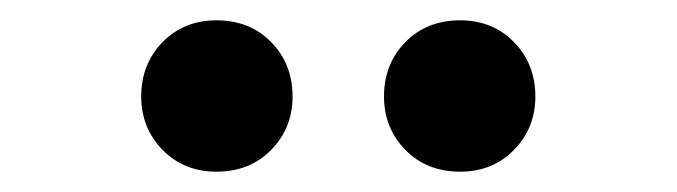

<svg xmlns="http://www.w3.org/2000/svg" viewBox="-20 -820 666 189"><path d="M193 -651Q161 -651 140 -672.5Q119 -694 119 -725Q119 -757 140 -778.5Q161 -800 193 -800Q226 -800 247 -778.5Q268 -757 268 -725Q268 -694 247 -672.5Q226 -651 193 -651ZM433 -651Q400 -651 379 -672.5Q358 -694 358 -725Q358 -757 379 -778.5Q400 -800 433 -800Q465 -800 486 -778.5Q507 -757 507 -725Q507 -694 486 -672.5Q465 -651 433 -651Z"/></svg>

Font: Source Han Sans CN Bold
Style: Bold
Weight: 700
Designer: Ryoko NISHIZUKA 西塚涼子 (kana & ideographs); Paul D. Hunt (Latin, Greek & Cyrillic); Wenlong ZHANG 张文龙 (bopomofo); Sandoll 
Foundry: Adobe Systems Incorporated
Version: Version 1.00;May 30, 2023;FontCreator 11.5.0.2422 32-bit